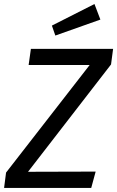

<svg xmlns="http://www.w3.org/2000/svg" viewBox="-28 -931 580 951"><path d="M522 -611.8 110.8 -80.1 445.8 -81.1 423.8 0H-7.8L2 -76.2L416 -608.9H113.8L125 -689H532.2ZM469.2 -834 246.1 -754.9 229 -804.2 439.9 -911.1Z"/></svg>

Font: FiraSans-Italic
Style: Italic
Weight: 400
Italic angle: -8°
Designer: Carrois Corporate & Edenspiekermann AG
Foundry: Carrois Corporate GbR & Edenspiekermann AG
Version: Version 3.106;PS 003.106;hotconv 1.0.70;makeotf.lib2.5.58329